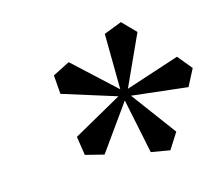

<svg xmlns="http://www.w3.org/2000/svg" viewBox="-74 -904 731 641"><g transform="rotate(-15 292.0 -584.0)"><path d="M543 -652 584 -602 554 -544 361 -566 476 -411 441 -356 376 -367 337 -556 225 -399 161 -415 151 -480 320 -575 135 -633 130 -698 189 -728 332 -596 330 -788 392 -812 437 -766 357 -591Z"/></g></svg>

Font: Poltawski Nowy
Style: Bold Italic
Weight: 700
Italic angle: -12°
Designer: Adam Pótawski, Mateusz Machalski, Borys Kosmynka, Ania Wieluska
Foundry: Capitalics.wtf
Version: Version 1.001;gftools[0.9.25]